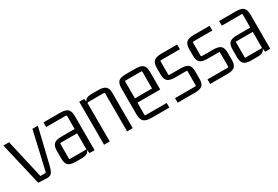

<svg xmlns="http://www.w3.org/2000/svg" viewBox="36 -1193 2743 1896"><g transform="rotate(-30 1407.0 -245.0)"><path d="M300 -88Q286 -31 267 -11.5Q248 8 196 4L118 0L4 -490H69L170 -47H227Q234 -47 235 -55L335 -490H397Z M618 6H541Q484 6 459.5 -15.5Q435 -37 435 -91V-181Q435 -237 460 -258.5Q485 -280 545 -280H695V-428Q695 -437 687 -437H461V-490H650Q710 -491 735.5 -468.5Q761 -446 761 -389V0H704L697 -39Q683 6 618 6ZM695 -47V-231H508Q500 -231 500 -222V-55Q500 -47 508 -47Z M1011 -496H1090Q1147 -496 1171.5 -474.5Q1196 -453 1196 -399V0H1132V-435Q1132 -443 1123 -443H942Q933 -443 933 -435L934 0H869V-490H924L931 -457Q948 -496 1011 -496Z M1611 5H1410Q1349 5 1322.5 -17.5Q1296 -40 1296 -97V-396Q1296 -453 1319.5 -474.5Q1343 -496 1402 -496H1512Q1572 -496 1597 -474.5Q1622 -453 1622 -396V-195H1362V-57Q1362 -48 1370 -48H1611ZM1370 -443Q1362 -443 1362 -435V-244H1557V-435Q1557 -443 1549 -443Z M1905 4H1706V-48H1938Q1946 -48 1946 -57V-216Q1946 -224 1938 -224H1809Q1749 -224 1724 -245.5Q1699 -267 1699 -323V-395Q1699 -452 1724.5 -474Q1750 -496 1810 -496H1989V-442H1773Q1764 -442 1764 -434V-284Q1764 -275 1773 -275H1901Q1961 -275 1986 -253.5Q2011 -232 2011 -176V-93Q2011 -39 1986.5 -17.5Q1962 4 1905 4Z M2275 4H2076V-48H2308Q2316 -48 2316 -57V-216Q2316 -224 2308 -224H2179Q2119 -224 2094 -245.5Q2069 -267 2069 -323V-395Q2069 -452 2094.5 -474Q2120 -496 2180 -496H2359V-442H2143Q2134 -442 2134 -434V-284Q2134 -275 2143 -275H2271Q2331 -275 2356 -253.5Q2381 -232 2381 -176V-93Q2381 -39 2356.5 -17.5Q2332 4 2275 4Z M2621 6H2544Q2487 6 2462.5 -15.5Q2438 -37 2438 -91V-181Q2438 -237 2463 -258.5Q2488 -280 2548 -280H2698V-428Q2698 -437 2690 -437H2464V-490H2653Q2713 -491 2738.5 -468.5Q2764 -446 2764 -389V0H2707L2700 -39Q2686 6 2621 6ZM2698 -47V-231H2511Q2503 -231 2503 -222V-55Q2503 -47 2511 -47Z"/></g></svg>

Font: Gemunu Libre Light
Style: Regular
Weight: 300
Designer: Puspanada Ekanayake, Sola Matas, Pathum Egodawatta, Kosala Senevirathne
Foundry: mooniak
Version: Version 1.100